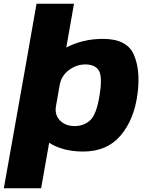

<svg xmlns="http://www.w3.org/2000/svg" viewBox="-68 -805 789 1025"><path d="M-47.5 200H151.5L266 -446.5H67.5ZM-11 0H171L203.5 -83.5L327 -785H127ZM376 4Q503 4 575.5 -81Q648 -166 666 -302.5Q683 -431 646 -514.2Q609 -597.5 481.5 -597.5Q371 -597.5 279.5 -548Q188 -498.5 176.5 -435L251 -353Q259.5 -400.5 299.8 -430.8Q340 -461 387.5 -461Q439 -461 459.2 -429.2Q479.5 -397.5 464 -299Q448 -196 414.5 -164Q381 -132 329.5 -132Q282 -132 252.2 -161.8Q222.5 -191.5 231 -240.5L127.5 -158Q116.5 -94.5 190.8 -45.2Q265 4 376 4Z"/></svg>

Font: Anybody UltraCondensed Thin ExtraBold
Style: Italic
Weight: 800
Italic angle: -10°
Version: Version 1.111